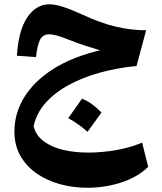

<svg xmlns="http://www.w3.org/2000/svg" viewBox="-20 -532 769 909"><path d="M60.1 -268.1Q67.4 -387.7 109.1 -449.7Q150.9 -511.7 214.4 -511.7Q241.7 -511.7 280.3 -499Q318.8 -486.3 374.5 -460.9Q457.5 -422.4 529.3 -405.5Q601.1 -388.7 671.9 -388.7L626.5 -219.7Q535.6 -210.9 453.4 -188.2Q371.1 -165.5 305.2 -129.6Q239.3 -93.8 195.8 -44.9Q152.3 3.9 139.2 65.9Q150.4 110.4 188.5 137.9Q226.6 165.5 281 178Q335.4 190.4 396.5 190.4Q464.8 190.4 533.2 178Q601.6 165.5 652.8 143.1L681.6 257.8Q630.9 307.1 554 332Q477.1 356.9 393.1 356.9Q324.7 356.9 262.7 339.6Q200.7 322.3 152.3 288.3Q104 254.4 76.2 205.1Q48.3 155.8 48.3 91.3Q48.3 3.4 95.5 -72.8Q142.6 -148.9 233.2 -206.1Q323.7 -263.2 453.6 -293.9Q423.8 -302.7 384.5 -315.4Q345.2 -328.1 308.6 -342.8Q272.9 -357.4 250.2 -363.5Q227.5 -369.6 211.9 -369.6Q183.6 -369.6 170.2 -345Q156.7 -320.3 150.4 -261.7ZM368.1 -64.8Q392.7 -55.6 415.8 -38.4Q438.8 -21.3 460.4 0.7Q427.4 46.8 394.4 92.1Q374.2 74.1 351.6 57.8Q329 41.6 303 27.5Q319.7 3.8 336 -19.1Q352.2 -41.9 368.1 -64.8Z"/></svg>

Font: Pinar Bold
Style: Regular
Weight: 700
Designer: Amin Abedi
Version: Version 3.000